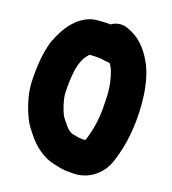

<svg xmlns="http://www.w3.org/2000/svg" viewBox="-138 -845 1082 1210"><g transform="rotate(15 402.5 -240.0)"><path d="M460 29C452.7 27.7 444.3 26.7 435 26C433 26 430.7 25.7 428 25C413.5 20.8 400.6 17.1 385 13C363.4 5.8 344.7 -15.9 333 -36C321.4 -52.5 308.1 -68.7 300 -89C287.4 -121.4 273 -176 273 -222C275.8 -281.1 280.8 -326.6 293 -380C302.9 -417.2 308.2 -428.2 322 -454C331.6 -471.2 344.7 -483.7 357 -496C357 -496.7 357.3 -497 358 -497H374C380 -497 386.7 -496.7 394 -496C425.9 -496 454.2 -486.3 482 -482L494 -480C500.9 -467.4 508.3 -455.2 513 -438C526.4 -395.3 533 -345.9 533 -291C533 -277 532.3 -262 531 -246C527.5 -162.3 515.9 -94.8 494 -29C486.3 -7.7 480.9 12.5 471 29ZM436 -716C424 -718 413 -719 403 -719C393 -719.7 383.3 -720 374 -720H350C330 -720 310.7 -717 292 -711C254 -698.3 219.4 -675.5 193 -648C154.6 -609.6 127.3 -564.7 102 -512C70 -435.8 53.8 -329.7 50 -227C47.7 -150.8 70.5 -66.4 91 -11C105.4 27.7 125.9 56.4 147 88C167.2 118.3 193.7 149.2 221 171C251.5 195.8 280.2 214.5 323 227C355.1 236.2 388 249 426 249C435.3 251 447 252 461 252C470.3 252.7 479.7 252.7 489 252L515 248C531 244.7 545.7 240 559 234C618.5 207 658.9 162.7 684 100C729.3 -7.2 756 -137 756 -288C756 -390 740.5 -486 706 -555C672 -627.3 625.8 -684.5 554 -718L543 -723C507.9 -739.8 465.8 -734.6 436 -716Z"/></g></svg>

Font: Smoothie
Style: Blk
Weight: 900
Foundry: Cannot Into Space Fonts
Version: Version 0.8